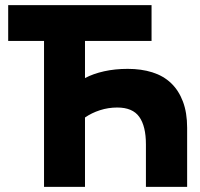

<svg xmlns="http://www.w3.org/2000/svg" viewBox="-20 -730 783 750"><path d="M550 -166Q550 -237 524 -273.5Q498 -310 438 -310Q403 -310 370.5 -299.5Q338 -289 312 -271V0H152V-570H12V-710H572V-570H312V-425Q344 -442 386.5 -451.5Q429 -461 479 -461Q532 -461 575 -447.5Q618 -434 648 -405.5Q678 -377 694.5 -333.5Q711 -290 711 -231V0H550Z"/></svg>

Font: Boldmen
Style: Bold
Weight: 700
Designer: Matt McInerney, Pablo Impallari, Rodrigo Fuenzalida
Foundry: LIVING CONCEPT
Version: Version 1.000